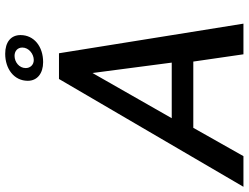

<svg xmlns="http://www.w3.org/2000/svg" viewBox="-179 -828 957 739"><g transform="rotate(-90 299.5 -458.5)"><path d="M462 -917C404 -917 358 -883 358 -830C358 -794 386 -771 430 -771C490 -771 534 -806 534 -858C534 -895 507 -917 462 -917ZM407 -838C407 -863 430 -881 454 -881C473 -881 486 -869 486 -851C486 -826 461 -807 438 -807C419 -807 407 -821 407 -838ZM365 -710 -50 0H68L177 -193H432L460 0H578L464 -710ZM428 -276H214L388 -581Z"/></g></svg>

Font: FIGSv2-sans-serif SmBold Italic
Style: Regular
Weight: 600
Italic angle: -12°
Designer: Matt McInerney, Pablo Impallari, Rodrigo Fuenzalida
Foundry: Matt McInerney, Pablo Impallari, Rodrigo Fuenzalida
Version: Version 4.020;hotconv 1.0.109;makeotfexe 2.5.65596